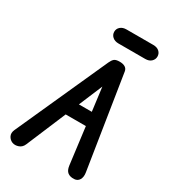

<svg xmlns="http://www.w3.org/2000/svg" viewBox="-287 -1402 1385 1549"><g transform="rotate(30 405.5 -627.5)"><path d="M82.5 -4.5Q55 -15.5 42 -41.8Q29 -68 44 -101.5L427.5 -952Q439.5 -978.5 454 -991.2Q468.5 -1004 504.5 -1004Q537 -1004 556 -991.8Q575 -979.5 578.5 -956L714 -93.5Q720.5 -54 705.5 -27.8Q690.5 -1.5 658 0Q621 2 598.5 -15.2Q576 -32.5 570.5 -75.5L527 -417.5H339L184.5 -50.5Q170.5 -16.5 139.8 -5.8Q109 5 82.5 -4.5ZM391 -541H511L483 -760ZM421.5 -1126Q386.5 -1126 365.5 -1145Q344.5 -1164 344.5 -1191.5Q344.5 -1219.5 365.5 -1238Q386.5 -1256.5 421.5 -1256.5H671Q706.5 -1256.5 726.8 -1238Q747 -1219.5 747 -1191.5Q747 -1165 726.8 -1145.5Q706.5 -1126 671 -1126Z"/></g></svg>

Font: Edu SA Hand
Style: Bold
Weight: 700
Designer: Tina and Corey Anderson, Eben Sorkin, Mirko Velimirovic
Foundry: Google for Education
Version: Version 2.000